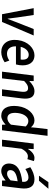

<svg xmlns="http://www.w3.org/2000/svg" viewBox="1084 -1842 771 2978"><g transform="rotate(90 1469.0 -353.5)"><path d="M201 0H321L531 -491H431L330 -236C312 -188 293 -138 274 -88H270C264 -138 257 -188 251 -236L213 -491H107Z M602 -245C582 -83 666 12 788 12C844 12 900 -10 946 -41L920 -113C885 -90 851 -77 813 -77C742 -77 697 -127 699 -216H980C984 -228 988 -248 991 -270C1008 -407 957 -503 837 -503C733 -503 622 -405 602 -245ZM707 -289C726 -371 777 -414 829 -414C889 -414 914 -367 904 -289Z M1092 0H1196L1237 -343C1279 -383 1307 -404 1346 -404C1395 -404 1412 -374 1402 -293L1366 0H1469L1507 -308C1522 -432 1489 -503 1395 -503C1335 -503 1285 -468 1240 -425H1237L1238 -491H1152Z M1627 -245C1607 -83 1666 12 1777 12C1825 12 1873 -17 1910 -53H1914L1915 0H2001L2087 -706H1983L1962 -528L1955 -449C1925 -482 1896 -503 1846 -503C1750 -503 1647 -405 1627 -245ZM1734 -246C1747 -349 1800 -408 1857 -408C1887 -408 1915 -397 1942 -367L1914 -138C1880 -100 1848 -83 1814 -83C1750 -83 1721 -140 1734 -246Z M2147 0H2251L2287 -300C2323 -374 2369 -401 2404 -401C2423 -401 2434 -398 2449 -393L2479 -493C2466 -500 2452 -503 2430 -503C2383 -503 2332 -468 2293 -404H2289L2293 -491H2207Z M2518 -132C2507 -46 2555 12 2632 12C2684 12 2733 -17 2777 -54H2780L2781 0H2866L2901 -291C2918 -428 2874 -503 2763 -503C2693 -503 2627 -473 2574 -439L2602 -362C2644 -388 2688 -410 2732 -410C2791 -410 2806 -366 2801 -314C2617 -292 2531 -237 2518 -132ZM2620 -141C2626 -190 2670 -225 2792 -242L2778 -132C2741 -98 2711 -78 2675 -78C2638 -78 2615 -97 2620 -141ZM2908 -719H2805L2706 -573H2784Z"/></g></svg>

Font: Falling Sky
Style: CondObl
Weight: 400
Designer: Paul D. Hunt
Foundry: Adobe Systems Incorporated
Version: Version 1.02